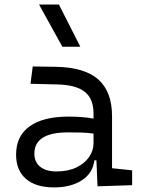

<svg xmlns="http://www.w3.org/2000/svg" viewBox="-20 -815 626 845"><path d="M409.2 4.9 404.3 -109.4H395.5Q388.2 -52.2 339.8 -21.2Q291.5 9.8 217.3 9.8Q137.7 9.8 94.2 -27.8Q50.8 -65.4 50.8 -134.3Q50.8 -216.3 110.4 -259Q169.9 -301.8 281.7 -301.8Q345.7 -301.8 391.6 -293V-315.9Q391.6 -381.3 352.1 -411.6Q312.5 -441.9 231 -443.4L114.3 -446.3L124 -522.5L224.6 -521Q352.1 -519 412.6 -465.3Q473.1 -411.6 473.1 -303.7V-74.7L561.5 -65.4V0ZM391.6 -227.1Q364.7 -231 336.2 -231.7Q307.6 -232.4 279.3 -232.4Q131.3 -232.4 131.3 -138.7Q131.3 -101.6 157 -81.1Q182.6 -60.5 228.5 -60.5Q279.8 -60.5 316.2 -78.1Q352.5 -95.7 372.1 -124Q391.6 -152.3 391.6 -184.1ZM254.4 -609.4 151.9 -794.9H239.3L333.5 -609.4Z"/></svg>

Font: Cascadia Mono SemiLight
Style: Regular
Weight: 350
Monospace: yes
Designer: Aaron Bell
Foundry: Saja Typeworks
Version: Version 2404.023; ttfautohint (v1.8.4)